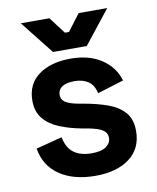

<svg xmlns="http://www.w3.org/2000/svg" viewBox="-81 -763 686 840"><g transform="rotate(-10 262.0 -343.0)"><path d="M276 14Q179 14 117 -28Q55 -70 42 -148L158 -178Q165 -143 181.5 -123Q198 -103 222.5 -94.5Q247 -86 276 -86Q320 -86 341 -101.5Q362 -117 362 -140Q362 -163 342 -175.5Q322 -188 278 -196L250 -201Q198 -211 155 -228.5Q112 -246 86 -277Q60 -308 60 -357Q60 -431 114 -470.5Q168 -510 256 -510Q339 -510 394 -473Q449 -436 466 -376L349 -340Q341 -378 316.5 -394Q292 -410 256 -410Q220 -410 201 -397.5Q182 -385 182 -363Q182 -339 202 -327.5Q222 -316 256 -310L284 -305Q340 -295 385.5 -278.5Q431 -262 457.5 -231.5Q484 -201 484 -149Q484 -71 427.5 -28.5Q371 14 276 14ZM336 -552H186L69 -700H196L252 -626H270L326 -700H453Z"/></g></svg>

Font: Space Grotesk Variable Light
Style: Regular
Weight: 300
Designer: Florian Karsten
Foundry: Florian Karsten
Version: Version 2.000